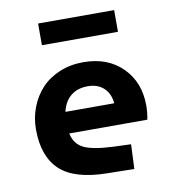

<svg xmlns="http://www.w3.org/2000/svg" viewBox="-80 -767 774 851"><g transform="rotate(-10 307.0 -341.5)"><path d="M147.9 -598.1V-695.8H490.2V-598.1ZM382.8 -100.1 460.9 -97.2 456.1 13.2 335 11.2Q187.5 9.3 122.3 -52Q57.1 -113.3 57.1 -234.9Q57.1 -287.6 75.2 -334.2Q93.3 -380.9 125.7 -416Q158.2 -451.2 207.3 -471.7Q256.3 -492.2 314.9 -492.2Q424.3 -492.2 490.7 -426Q557.1 -359.9 557.1 -253.9Q557.1 -224.6 550.8 -191.9H199.2Q209.5 -143.1 249.8 -123.5Q290 -104 382.8 -100.1ZM315.9 -383.8Q270 -383.8 240 -359.6Q210 -335.4 199.2 -289.1H418.9Q415 -333 387.9 -358.4Q360.8 -383.8 315.9 -383.8Z"/></g></svg>

Font: IntelOne Mono Bold
Style: Regular
Weight: 700
Designer: Fred Shallcrass
Foundry: Frere-Jones Type LLC
Version: Version 1.200;hotconv 1.1.0;makeotfexe 2.6.0;FJTRelease1.2